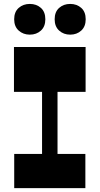

<svg xmlns="http://www.w3.org/2000/svg" viewBox="-20 -973 515 993"><path d="M197.5 -133.7V-543H277.5V-133.7ZM53.5 0V-177H421.5V0ZM52.2 -498V-730H422.7V-498ZM134.2 -793.8Q100.2 -793.8 76.8 -814.8Q53.3 -835.8 53.3 -873.2Q53.3 -911.7 76.8 -932.2Q100.2 -952.7 134.2 -952.7Q168.5 -952.7 191.5 -932.2Q214.5 -911.7 214.5 -873.2Q214.5 -835.8 191.5 -814.8Q168.5 -793.8 134.2 -793.8ZM343 -793.8Q309 -793.8 285.9 -814.8Q262.7 -835.8 262.7 -873.2Q262.7 -911.7 285.9 -932.2Q309 -952.7 343 -952.7Q377.2 -952.7 400.2 -932.2Q423.2 -911.7 423.2 -873.2Q423.2 -835.8 400.2 -814.8Q377.2 -793.8 343 -793.8Z"/></svg>

Font: Savate ExtraLight
Style: Regular
Weight: 200
Designer: Max Esnée
Foundry: Plomb Type
Version: Version 2.000